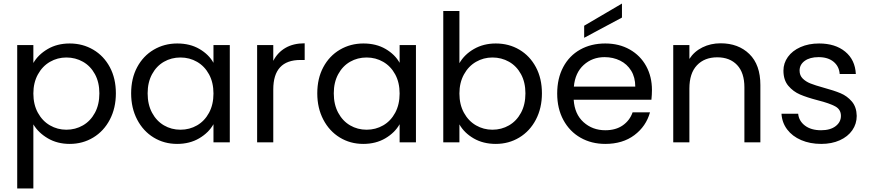

<svg xmlns="http://www.w3.org/2000/svg" viewBox="-20 -802 4899 1082"><path d="M168 -447Q195 -494 248.5 -525.5Q302 -557 373 -557Q446 -557 505.5 -522Q565 -487 599 -423.5Q633 -360 633 -276Q633 -193 599 -128Q565 -63 505.5 -27Q446 9 373 9Q303 9 249.5 -22.5Q196 -54 168 -101V260H77V-548H168ZM540 -276Q540 -338 515 -384Q490 -430 447.5 -454Q405 -478 354 -478Q304 -478 261.5 -453.5Q219 -429 193.5 -382.5Q168 -336 168 -275Q168 -213 193.5 -166.5Q219 -120 261.5 -95.5Q304 -71 354 -71Q405 -71 447.5 -95.5Q490 -120 515 -166.5Q540 -213 540 -276Z M719 -276Q719 -360 753 -423.5Q787 -487 846.5 -522Q906 -557 979 -557Q1051 -557 1104 -526Q1157 -495 1183 -448V-548H1275V0H1183V-102Q1156 -54 1102.5 -22.5Q1049 9 978 9Q905 9 846 -27Q787 -63 753 -128Q719 -193 719 -276ZM1183 -275Q1183 -337 1158 -383Q1133 -429 1090.5 -453.5Q1048 -478 997 -478Q946 -478 904 -454Q862 -430 837 -384Q812 -338 812 -276Q812 -213 837 -166.5Q862 -120 904 -95.5Q946 -71 997 -71Q1048 -71 1090.5 -95.5Q1133 -120 1158 -166.5Q1183 -213 1183 -275Z M1520 -459Q1544 -506 1588.5 -532Q1633 -558 1697 -558V-464H1673Q1520 -464 1520 -298V0H1429V-548H1520Z M1768 -276Q1768 -360 1802 -423.5Q1836 -487 1895.5 -522Q1955 -557 2028 -557Q2100 -557 2153 -526Q2206 -495 2232 -448V-548H2324V0H2232V-102Q2205 -54 2151.5 -22.5Q2098 9 2027 9Q1954 9 1895 -27Q1836 -63 1802 -128Q1768 -193 1768 -276ZM2232 -275Q2232 -337 2207 -383Q2182 -429 2139.5 -453.5Q2097 -478 2046 -478Q1995 -478 1953 -454Q1911 -430 1886 -384Q1861 -338 1861 -276Q1861 -213 1886 -166.5Q1911 -120 1953 -95.5Q1995 -71 2046 -71Q2097 -71 2139.5 -95.5Q2182 -120 2207 -166.5Q2232 -213 2232 -275Z M2569 -446Q2597 -495 2651 -526Q2705 -557 2774 -557Q2848 -557 2907 -522Q2966 -487 3000 -423.5Q3034 -360 3034 -276Q3034 -193 3000 -128Q2966 -63 2906.5 -27Q2847 9 2774 9Q2703 9 2649.5 -22Q2596 -53 2569 -101V0H2478V-740H2569ZM2941 -276Q2941 -338 2916 -384Q2891 -430 2848.5 -454Q2806 -478 2755 -478Q2705 -478 2662.5 -453.5Q2620 -429 2594.5 -382.5Q2569 -336 2569 -275Q2569 -213 2594.5 -166.5Q2620 -120 2662.5 -95.5Q2705 -71 2755 -71Q2806 -71 2848.5 -95.5Q2891 -120 2916 -166.5Q2941 -213 2941 -276Z M3654 -295Q3654 -269 3651 -240H3213Q3218 -159 3268.5 -113.5Q3319 -68 3391 -68Q3450 -68 3489.5 -95.5Q3529 -123 3545 -169H3643Q3621 -90 3555 -40.5Q3489 9 3391 9Q3313 9 3251.5 -26Q3190 -61 3155 -125.5Q3120 -190 3120 -275Q3120 -360 3154 -424Q3188 -488 3249.5 -522.5Q3311 -557 3391 -557Q3469 -557 3529 -523Q3589 -489 3621.5 -429.5Q3654 -370 3654 -295ZM3560 -314Q3560 -366 3537 -403.5Q3514 -441 3474.5 -460.5Q3435 -480 3387 -480Q3318 -480 3269.5 -436Q3221 -392 3214 -314ZM3485 -703 3272 -589V-657L3485 -782Z M4041 -558Q4141 -558 4203 -497.5Q4265 -437 4265 -323V0H4175V-310Q4175 -392 4134 -435.5Q4093 -479 4022 -479Q3950 -479 3907.5 -434Q3865 -389 3865 -303V0H3774V-548H3865V-470Q3892 -512 3938.5 -535Q3985 -558 4041 -558Z M4608 9Q4545 9 4495 -12.5Q4445 -34 4416 -72.5Q4387 -111 4384 -161H4478Q4482 -120 4516.5 -94Q4551 -68 4607 -68Q4659 -68 4689 -91Q4719 -114 4719 -149Q4719 -185 4687 -202.5Q4655 -220 4588 -237Q4527 -253 4488.5 -269.5Q4450 -286 4422.5 -318.5Q4395 -351 4395 -404Q4395 -446 4420 -481Q4445 -516 4491 -536.5Q4537 -557 4596 -557Q4687 -557 4743 -511Q4799 -465 4803 -385H4712Q4709 -428 4677.5 -454Q4646 -480 4593 -480Q4544 -480 4515 -459Q4486 -438 4486 -404Q4486 -377 4503.5 -359.5Q4521 -342 4547.5 -331.5Q4574 -321 4621 -308Q4680 -292 4717 -276.5Q4754 -261 4780.5 -230Q4807 -199 4808 -149Q4808 -104 4783 -68Q4758 -32 4712.5 -11.5Q4667 9 4608 9Z"/></svg>

Font: MSTAGE
Style: Regular
Weight: 400
Designer: Ninad Kale (Devanagari), Jonny Pinhorn (Latin)
Foundry: Indian Type Foundry
Version: 4.004